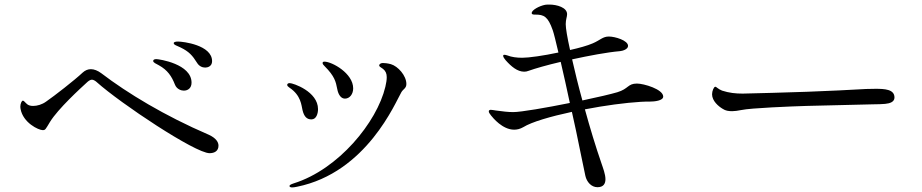

<svg xmlns="http://www.w3.org/2000/svg" viewBox="-20 -794 4040 841"><path d="M879 -498C889 -498 909 -503 909 -526C909 -597 781 -612 760 -612C749 -612 741 -610 741 -605C741 -597 753 -595 771 -586C808 -568 823 -551 843 -519C852 -504 866 -498 879 -498ZM785 -397C802 -397 819 -407 819 -432C819 -514 677 -535 665 -535C657 -535 651 -533 651 -527C651 -520 663 -515 676 -508C714 -487 732 -460 746 -424C754 -403 774 -397 785 -397ZM898 -123C920 -123 937 -133 937 -156C937 -171 927 -189 894 -204C701 -287 538 -386 424 -473C408 -485 392 -491 378 -491C365 -491 353 -486 342 -476C307 -443 217 -373 182 -349C164 -336 143 -330 125 -330C115 -330 107 -332 101 -336C90 -344 86 -353 80 -353C75 -353 69 -340 69 -326C69 -324 69 -323 70 -317C81 -256 149 -224 167 -224C179 -224 179 -227 199 -260C234 -317 331 -406 364 -436C371 -442 378 -445 383 -445C390 -445 400 -438 404 -434C508 -341 835 -123 898 -123Z M1491 -362C1512 -362 1527 -382 1527 -407C1527 -473 1434 -524 1401 -524C1396 -524 1393 -522 1393 -518C1393 -513 1398 -508 1402 -504C1446 -460 1451 -436 1457 -405C1462 -377 1475 -362 1491 -362ZM1259 27C1263 27 1273 26 1281 24C1587 -38 1713 -348 1738 -390C1746 -404 1760 -407 1760 -426C1760 -463 1723 -504 1692 -513C1677 -517 1664 -518 1657 -518C1649 -518 1641 -514 1641 -507C1641 -502 1649 -499 1658 -492C1669 -483 1674 -472 1674 -456C1674 -444 1672 -431 1668 -414C1631 -258 1462 -52 1267 9C1252 14 1248 17 1248 21C1248 24 1252 27 1259 27ZM1344 -271C1366 -271 1373 -297 1373 -316C1373 -393 1264 -430 1249 -430C1240 -430 1238 -425 1238 -422C1238 -418 1242 -414 1248 -410C1299 -376 1300 -332 1305 -312C1312 -282 1325 -271 1344 -271Z M2770 -428C2729 -428 2734 -405 2684 -390C2657 -382 2598 -368 2531 -354C2513 -419 2498 -481 2486 -534C2560 -550 2638 -565 2696 -570C2707 -571 2731 -578 2731 -593C2731 -617 2674 -634 2647 -634C2620 -634 2609 -618 2576 -604C2553 -594 2517 -584 2477 -575C2465 -629 2458 -670 2458 -688C2458 -709 2464 -720 2464 -732C2464 -761 2420 -774 2386 -774C2380 -774 2374 -774 2368 -773C2342 -768 2309 -750 2309 -737C2309 -730 2316 -730 2326 -730C2362 -730 2380 -722 2401 -662C2406 -648 2415 -611 2426 -564C2361 -550 2296 -541 2268 -541C2243 -541 2221 -544 2203 -551C2197 -553 2193 -554 2189 -554C2186 -554 2184 -553 2184 -549C2184 -544 2190 -536 2195 -530C2219 -503 2246 -480 2276 -480C2282 -480 2289 -481 2296 -484C2324 -494 2376 -509 2436 -523C2449 -468 2463 -404 2476 -343C2372 -322 2262 -303 2228 -303C2204 -303 2183 -306 2152 -310C2144 -311 2136 -313 2130 -313C2125 -313 2121 -311 2121 -306C2121 -301 2125 -296 2131 -288C2139 -278 2181 -226 2232 -226C2245 -226 2258 -229 2272 -237C2309 -260 2392 -284 2485 -304C2491 -275 2498 -247 2503 -222C2519 -148 2535 -63 2544 -24C2550 3 2570 26 2597 26C2623 26 2632 11 2632 -9C2632 -31 2621 -59 2615 -77C2589 -152 2564 -235 2542 -315C2629 -332 2720 -344 2787 -348C2801 -349 2814 -349 2826 -349C2847 -349 2885 -353 2885 -371C2885 -403 2800 -428 2770 -428Z M3187 -307C3198 -307 3212 -309 3227 -312C3268 -321 3447 -328 3512 -330C3537 -331 3791 -337 3802 -337C3824 -337 3847 -338 3857 -339C3879 -341 3898 -348 3898 -367C3898 -403 3855 -405 3815 -405C3751 -405 3751 -401 3514 -392C3467 -390 3247 -384 3233 -384C3202 -384 3174 -387 3143 -397C3135 -400 3127 -405 3122 -409C3118 -412 3116 -414 3113 -414C3107 -414 3099 -396 3099 -381C3099 -352 3127 -328 3146 -317C3158 -309 3171 -307 3187 -307Z"/></svg>

Font: Shippori Mincho OTF
Style: Regular
Weight: 400
Designer: FONTDASU
Foundry: FONTDASU / Google Inc. / but / Adobe
Version: Version 3.300;hotconv 1.0.109;makeotfexe 2.5.65596